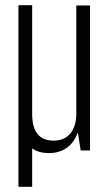

<svg xmlns="http://www.w3.org/2000/svg" viewBox="-20 -583 404 740"><path d="M327 -3V-562H274V-139C272 -80 243 -41 186 -41C129 -41 106 -79 104 -135V-563H51V137H104V-11C121 1 142 7 168 7C226 7 263 -24 280 -73L291 -3Z"/></svg>

Font: Modon Arabic
Style: Regular
Weight: 400
Designer: Ahmedzaza
Foundry: Ahmedzaza
Version: Version 2.010